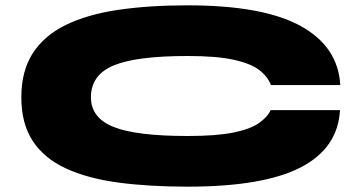

<svg xmlns="http://www.w3.org/2000/svg" viewBox="-20 -680 1356 720"><path d="M1255 -267Q1247 -124 1107 -52Q967 20 683 20Q538 20 423 4.5Q308 -11 227 -48.5Q146 -86 103 -151Q60 -216 60 -315Q60 -414 103 -480.5Q146 -547 227 -586.5Q308 -626 423 -643Q538 -660 683 -660Q967 -660 1107.5 -582.5Q1248 -505 1256 -361H996Q984 -393 952 -417.5Q920 -442 856 -456Q792 -470 683 -470Q491 -470 406 -434.5Q321 -399 321 -315Q321 -238 406 -204Q491 -170 683 -170Q792 -170 855.5 -183Q919 -196 951 -218.5Q983 -241 995 -267Z"/></svg>

Font: Syne ExtraBold
Style: Regular
Weight: 800
Designer: Lucas Descroix
Foundry: Bonjour Monde
Version: Version 2.200; ttfautohint (v1.8.4)